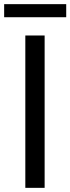

<svg xmlns="http://www.w3.org/2000/svg" viewBox="-22 -905 339 925"><path d="M100 0H193V-734H100ZM-2 -822H297V-885H-2Z"/></svg>

Font: Microsoft YaHei
Style: Regular
Weight: 400
Designer: Ryoko NISHIZUKA 西塚涼子 (kana, bopomofo & ideographs); Paul D. Hunt (Latin, Greek & Cyrillic); Sandoll Communications 산돌커뮤니
Foundry: Adobe
Version: Version 2.001;hotconv 1.0.111;makeotfexe 2.5.65597